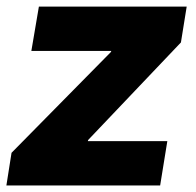

<svg xmlns="http://www.w3.org/2000/svg" viewBox="-21 -566 597 586"><path d="M-1.5 0 14.2 -99.6 317.4 -407.2 318.8 -410.6H74.7L97.7 -545.9H548.8L531.2 -436.5L248 -138.7L247.1 -135.3H489.7L467.8 0Z"/></svg>

Font: Inter Tight ExtraBold
Style: Italic
Weight: 800
Italic angle: -9.39999°
Designer: Rasmus Andersson
Foundry: rsms
Version: Version 3.004